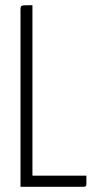

<svg xmlns="http://www.w3.org/2000/svg" viewBox="-20 -720 372 740"><path d="M59 0V-682Q59 -691 61 -695Q63 -699 72.5 -699.5Q82 -700 105 -700V-43H313V-12Q313 -4 310 -2Q307 0 301 0Z"/></svg>

Font: Yanone Kaffeesatz Light
Style: Regular
Weight: 300
Designer: Yanone (Cyrillic: Daniel Pouzeot, Huerta Tipografica, and Cyreal)
Foundry: Yanone
Version: Version 2.003